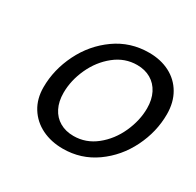

<svg xmlns="http://www.w3.org/2000/svg" viewBox="-117 -629 790 773"><g transform="rotate(30 277.5 -242.5)"><path d="M369.6 -496.6Q423.8 -496.6 465.8 -474.9Q507.8 -453.1 531.2 -412.6Q554.7 -372.1 554.7 -317.4Q554.7 -235.8 517.1 -159.7Q479.5 -83.5 412.1 -35.6Q344.7 12.2 260.3 12.2Q206.1 12.2 162.8 -9Q119.6 -30.3 94.7 -70.1Q69.8 -109.9 69.8 -163.6Q69.8 -245.1 107.9 -322.3Q146 -399.4 214.4 -448Q282.7 -496.6 369.6 -496.6ZM150.9 -184.6Q150.9 -144.5 165.8 -115Q180.7 -85.4 208 -69.6Q235.4 -53.7 272 -53.7Q329.6 -53.7 375.7 -90.6Q421.9 -127.4 447.8 -184.6Q473.6 -241.7 473.6 -298.3Q473.6 -338.4 458.5 -368.2Q443.4 -397.9 416 -413.8Q388.7 -429.7 352.5 -429.7Q295.4 -429.7 249.3 -392.8Q203.1 -356 177 -299.1Q150.9 -242.2 150.9 -184.6Z"/></g></svg>

Font: Lesson One Light
Style: Italic
Weight: 300
Italic angle: -14°
Designer: But Ko, Victor Gaultney, Annie Olsen, Julie Remington, Don Collingsworth, Eric Hays, Becca Hirsbrunner
Version: Version 1.100